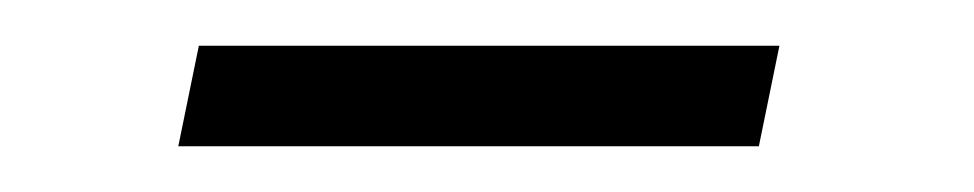

<svg xmlns="http://www.w3.org/2000/svg" viewBox="-20 -328 426 84"><path d="M58 -264 67 -308H321L312 -264Z"/></svg>

Font: Saira Expanded ExtraLight
Style: Italic
Weight: 250
Width: 7
Italic angle: -12°
Designer: Hector Gatti with collaboration of the Omnibus-Type team
Foundry: Omnibus-Type
Version: Version 1.101